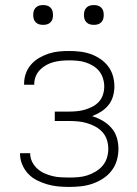

<svg xmlns="http://www.w3.org/2000/svg" viewBox="-20 -729 540 757"><path d="M253 8Q231 8 209.5 6Q188 4 167 -2Q146 -8 126 -18Q106 -28 91 -44Q76 -60 67.5 -80.5Q59 -101 59 -123V-125H99V-124Q99 -107 106.5 -91.5Q114 -76 126.5 -64.5Q139 -53 154.5 -46Q170 -39 186 -35Q202 -31 219 -30Q236 -29 253 -29Q271 -29 289 -30.5Q307 -32 324 -37.5Q341 -43 357 -52.5Q373 -62 384.5 -75.5Q396 -89 401.5 -106.5Q407 -124 407 -142Q407 -160 401.5 -177.5Q396 -195 383.5 -208.5Q371 -222 355 -230.5Q339 -239 321.5 -244Q304 -249 286 -250.5Q268 -252 250 -252H196V-289H250Q266 -289 282.5 -290.5Q299 -292 314.5 -296.5Q330 -301 344.5 -308.5Q359 -316 370 -328Q381 -340 386 -356Q391 -372 391 -388Q391 -404 386 -420Q381 -436 371 -448.5Q361 -461 347 -469.5Q333 -478 317.5 -483Q302 -488 285.5 -489.5Q269 -491 253 -491Q237 -491 221.5 -489.5Q206 -488 191 -484Q176 -480 162.5 -472.5Q149 -465 138 -454Q127 -443 121 -428Q115 -413 115 -398V-395H75V-399Q75 -420 82 -439.5Q89 -459 102.5 -474.5Q116 -490 134 -500.5Q152 -511 171.5 -517.5Q191 -524 211.5 -526Q232 -528 253 -528Q274 -528 295.5 -525.5Q317 -523 337 -516Q357 -509 375 -497Q393 -485 406 -468Q419 -451 425 -430.5Q431 -410 431 -388Q431 -369 425.5 -349.5Q420 -330 407.5 -314.5Q395 -299 378 -288.5Q361 -278 343 -271Q364 -265 384 -253.5Q404 -242 419 -225Q434 -208 440.5 -186.5Q447 -165 447 -142Q447 -119 440.5 -96.5Q434 -74 419.5 -55.5Q405 -37 385.5 -24.5Q366 -12 344 -4.5Q322 3 299 5.5Q276 8 253 8ZM350 -631Q342 -631 334.5 -633Q327 -635 321 -641Q315 -647 313 -654.5Q311 -662 311 -670Q311 -678 313 -685.5Q315 -693 321 -699Q327 -705 334.5 -707Q342 -709 350 -709Q358 -709 365.5 -707Q373 -705 379 -699Q385 -693 387 -685.5Q389 -678 389 -670Q389 -662 387 -654.5Q385 -647 379 -641Q373 -635 365.5 -633Q358 -631 350 -631ZM150 -631Q142 -631 134.5 -633Q127 -635 121 -641Q115 -647 113 -654.5Q111 -662 111 -670Q111 -678 113 -685.5Q115 -693 121 -699Q127 -705 134.5 -707Q142 -709 150 -709Q158 -709 165.5 -707Q173 -705 179 -699Q185 -693 187 -685.5Q189 -678 189 -670Q189 -662 187 -654.5Q185 -647 179 -641Q173 -635 165.5 -633Q158 -631 150 -631Z"/></svg>

Font: Iosevka Term Curly Extralight
Style: Regular
Weight: 200
Designer: Belleve Invis
Foundry: Belleve Invis
Version: Version 32.3.0